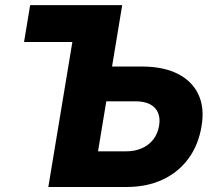

<svg xmlns="http://www.w3.org/2000/svg" viewBox="-20 -748 856 768"><path d="M76.2 -580.1 100.6 -727.5H377L352.1 -580.1ZM362.3 -481.9H546.9Q632.8 -481.9 690.7 -452.9Q748.5 -423.8 773.7 -370.1Q798.8 -316.4 786.1 -242.7Q773.9 -168.5 733.9 -113.8Q693.8 -59.1 630.6 -29.5Q567.4 0 485.4 0H173.3L293.9 -727.5H468.8L372.1 -142.6H482.9Q519 -142.6 547.1 -154.8Q575.2 -167 593 -189.9Q610.8 -212.9 616.2 -244.1Q621.6 -274.9 612.1 -297.1Q602.5 -319.3 579.8 -331.1Q557.1 -342.8 521 -342.8H339.4Z"/></svg>

Font: Inter 28pt ExtraBold
Style: Italic
Weight: 800
Italic angle: -9.3988°
Designer: Rasmus Andersson
Foundry: rsms
Version: Version 4.001;git-66647c0bb